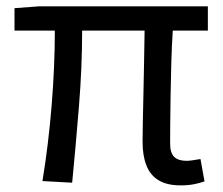

<svg xmlns="http://www.w3.org/2000/svg" viewBox="-20 -563 694 597"><path d="M541.6 13.4Q499.2 13.4 473.2 -2.4Q447.2 -18.1 435.3 -48.5Q423.3 -78.8 423.3 -122.3Q423.3 -143.5 424.1 -182.9Q425 -222.3 426 -271.7Q427 -321 428 -372.2Q429 -423.4 429.6 -467.8H235.4Q235.4 -353.2 225.4 -231.1Q215.4 -108.9 204.4 5.1L112 0Q130.9 -115.2 140.7 -236.7Q150.5 -358.1 150.5 -467.8H25.1V-537.6L102.6 -543.4H626.3V-467.8H517.2Q514.2 -421.4 512.7 -368.6Q511.2 -315.8 510.4 -265.5Q509.6 -215.2 509.3 -175.7Q509 -136.3 509 -116.3Q509 -87.6 521.7 -75.2Q534.4 -62.9 560 -62.9Q572.2 -62.9 603.4 -68.5L615.9 0.9Q602.3 6 583.8 9.7Q565.2 13.4 541.6 13.4Z"/></svg>

Font: Shanggu Sans SC VF
Style: Regular
Weight: 250
Designer: GuiWonder
Version: Version 1.021